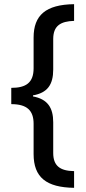

<svg xmlns="http://www.w3.org/2000/svg" viewBox="-20 -738 411 920"><path d="M335 162V82C267 81 235 56 235 -5V-152C235 -222 208 -263 138 -276V-281C207 -293 235 -332 235 -405V-551C235 -615 271 -636 335 -638V-718C199 -716 141 -665 141 -558V-411C141 -342 105 -317 34 -317V-239C109 -239 141 -209 141 -145V0C141 112 202 160 335 162Z"/></svg>

Font: Noto Sans Myanmar UI Condensed Medium
Style: Regular
Weight: 500
Width: 3
Designer: Monotype Design Team
Foundry: Monotype Imaging Inc.
Version: Version 2.103